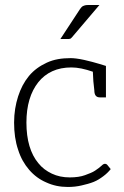

<svg xmlns="http://www.w3.org/2000/svg" viewBox="-20 -736 494 763"><path d="M407 -80C405 -83 401 -85 397 -85C393 -85 389 -83 383 -77C377 -71 368 -65 358 -58C348 -51 334 -46 318 -40C302 -34 281 -31 257 -31C231 -31 207 -36 186 -46C165 -56 147 -69 132 -88C117 -106 105 -129 97 -156C89 -183 85 -214 85 -249C85 -283 89 -313 97 -340C105 -367 117 -390 132 -409C147 -428 166 -443 188 -453C210 -463 235 -468 264 -468C289 -468 317 -462 349 -451C350 -438 350 -425 351 -413C352 -401 353 -392 354 -385C355 -378 355 -374 355 -373C356 -357 363 -349 377 -349H401V-474L375 -482C358 -487 337 -493 314 -498C291 -503 273 -505 261 -505C225 -505 194 -500 166 -487C138 -474 114 -457 95 -434C76 -411 62 -384 52 -353C42 -322 36 -287 36 -249C36 -209 41 -173 52 -141C62 -109 77 -83 96 -61C115 -39 138 -22 164 -11C190 1 218 7 250 7C269 7 287 5 304 1C321 -3 337 -7 352 -13C367 -19 379 -27 391 -36C403 -45 412 -54 420 -64ZM375 -716H328C320 -716 314 -714 310 -712C306 -710 302 -706 298 -700L220 -581H248C252 -581 256 -581 259 -582C262 -583 264 -586 267 -589Z"/></svg>

Font: SVN-Aleo
Style: Light
Weight: 300
Designer: Alessio Laiso
Version: Version 1.2.2